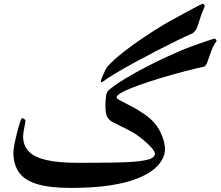

<svg xmlns="http://www.w3.org/2000/svg" viewBox="-20 -941 1126 980"><path d="M1085.9 -731.9Q1068.8 -710 1058.1 -679.9Q1047.4 -649.9 1039.3 -626.7Q1031.2 -603.5 1021.5 -601.1Q976.1 -590.8 917.7 -575.7Q859.4 -560.5 799.6 -542.5Q739.7 -524.4 688.7 -506.1Q637.7 -487.8 606.4 -471.7Q575.2 -455.6 575.2 -443.8Q575.2 -437.5 596.9 -426.3Q618.7 -415 651.1 -398.2Q683.6 -381.3 715.8 -358.9Q772 -320.8 797.1 -270Q822.3 -219.2 822.3 -178.2Q822.3 -156.7 809.8 -130.6Q797.4 -104.5 766.8 -78.4Q736.3 -52.2 681.9 -30.3Q627.4 -8.3 543.7 4.9Q460 18.1 341.3 18.1Q231.4 18.1 167.5 -2Q103.5 -22 75.9 -62.5Q48.3 -103 48.3 -163.6Q48.3 -178.2 54 -206.5Q59.6 -234.9 67.4 -265.1Q75.2 -295.4 82 -316.4Q88.9 -337.4 91.3 -337.4Q100.6 -337.4 105.5 -332Q110.4 -326.7 110.4 -323.7Q110.4 -320.3 107.2 -305.7Q104 -291 101.1 -273.7Q98.1 -256.3 98.1 -244.1Q98.1 -200.2 124.8 -170.2Q151.4 -140.1 213.1 -125Q274.9 -109.9 379.9 -109.9Q477.1 -109.9 538.6 -110.8Q600.1 -111.8 636.2 -113.8Q672.4 -115.7 693.4 -118.7Q745.1 -125.5 758.1 -135.7Q771 -146 771 -154.8Q771 -167 753.9 -186.5Q736.8 -206.1 713.1 -225.6Q689.5 -245.1 669.4 -258.3Q654.8 -268.1 630.6 -280Q606.4 -292 583.3 -303.5Q560.1 -314.9 547.9 -322.3Q533.7 -331.5 525.9 -347.2Q518.1 -362.8 518.1 -401.4Q518.1 -431.6 521.5 -452.1Q524.9 -472.7 535.2 -481.4Q570.3 -510.3 620.6 -540.5Q670.9 -570.8 725.6 -599.1Q780.3 -627.4 829.1 -649.9Q877.9 -672.4 909.2 -685.5Q924.8 -691.9 951.4 -701.9Q978 -711.9 1005.6 -721.4Q1033.2 -731 1053.5 -737.5Q1073.7 -744.1 1076.7 -744.1Q1078.1 -744.1 1081.8 -739.3Q1085.4 -734.4 1085.9 -731.9ZM959.5 -769.5Q929.2 -756.3 880.1 -732.4Q831.1 -708.5 774.4 -679.2Q717.8 -649.9 663.3 -620.1Q608.9 -590.3 566.7 -564.9Q524.4 -539.6 505.4 -524.4Q495.1 -518.1 494.6 -525.4Q494.1 -529.3 501 -546.1Q507.8 -563 516.1 -580.1Q524.4 -597.2 528.3 -601.1Q561 -636.7 609.1 -674.6Q657.2 -712.4 710.2 -747.8Q763.2 -783.2 810.5 -812Q819.8 -817.9 842.5 -830.6Q865.2 -843.3 893.6 -858.6Q921.9 -874 948.5 -888.4Q975.1 -902.8 993.4 -912.1Q1011.7 -921.4 1014.2 -921.4Q1018.1 -921.9 1021.2 -918.5Q1024.4 -915 1024.4 -911.6Q1024.9 -906.7 1015.1 -884.8Q1005.4 -862.8 994.1 -824.2Q985.8 -796.4 977.1 -784.7Q968.3 -772.9 959.5 -769.5Z"/></svg>

Font: Scheherazade New SemiBold
Style: Regular
Weight: 600
Designer: SIL International
Foundry: SIL International
Version: Version 4.000